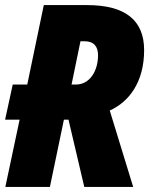

<svg xmlns="http://www.w3.org/2000/svg" viewBox="-20 -734 589 754"><path d="M1 0H176L231 -264H249L311 0H503L411 -300C487 -334 546 -412 546 -537C546 -653 474 -714 322 -714H152L87 -402H30L0 -264H57ZM278 -402H261L296 -572H312C349 -572 365 -551 365 -517C365 -456 333 -402 278 -402Z"/></svg>

Font: Noto Sans Condensed Black
Style: Italic
Weight: 900
Width: 3
Italic angle: -12°
Designer: Monotype Design Team
Foundry: Monotype Imaging Inc.
Version: Version 2.013